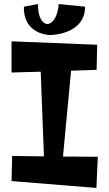

<svg xmlns="http://www.w3.org/2000/svg" viewBox="-20 -918 536 948"><path d="M291 -145 331 -569 457 -573 460 -697 37 -714V-560L181 -564L197 -146L40 -148L37 -24L456 10L463 -144ZM270 -898C261 -799 214 -799 214 -799C214 -799 168 -799 167 -898L98 -885C95 -745 227 -745 227 -745C227 -745 400 -745 400 -885Z"/></svg>

Font: Peralta
Style: Regular
Weight: 400
Designer: Astigmatic (AOETI)
Foundry: Astigmatic (AOETI)
Version: Version 1.000